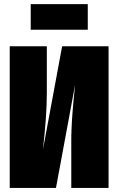

<svg xmlns="http://www.w3.org/2000/svg" viewBox="-20 -923 581 943"><path d="M411.1 -776.9H130.9V-902.8H411.1ZM513.2 -695.8V0H330.1V-222.2Q330.1 -239.7 330.3 -256.8Q330.6 -273.9 331.5 -292.5Q332.5 -311 333 -324.2Q333.5 -337.4 335.2 -357.7Q336.9 -377.9 337.6 -387.7Q338.4 -397.5 340.3 -419.7Q342.3 -441.9 343 -448.5Q343.8 -455.1 346.2 -479.2Q348.6 -503.4 349.1 -507.8L254.9 0H27.8V-695.8H210V-465.8Q210 -355.5 190.9 -188L285.2 -695.8Z"/></svg>

Font: Fira Sans Compressed Heavy
Style: Regular
Weight: 900
Width: 1
Designer: Carrois Corporate & Edenspiekermann AG
Foundry: Carrois Corporate GbR & Edenspiekermann AG
Version: Version 4.203;PS 004.203;hotconv 1.0.88;makeotf.lib2.5.64775